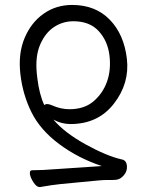

<svg xmlns="http://www.w3.org/2000/svg" viewBox="-20 -508 596 777"><path d="M131 -192Q139 -126 159 -83Q164 -87 171 -87Q178 -87 190 -82Q225 -66 261 -66Q321 -66 358.5 -98Q396 -130 413 -177.5Q430 -225 423 -283.5Q416 -342 379.5 -382Q343 -422 277 -422Q234 -422 198.5 -398.5Q163 -375 142.5 -327.5Q122 -280 129 -210ZM140 249Q128 249 115.5 230Q103 211 101 196Q99 181 110 181Q151 181 213 176L392 164Q296 132 219.5 75Q143 18 107.5 -53.5Q72 -125 62.5 -208Q53 -291 79.5 -354Q106 -417 156.5 -452.5Q207 -488 272 -488Q366 -488 424 -428.5Q482 -369 493.5 -270Q505 -171 441 -88.5Q377 -6 265 -6Q229 -6 196 -24Q241 29 326 76Q411 123 472 137Q491 140 493.5 162Q496 184 481.5 201Q467 218 450 219.5Q433 221 418 220.5Q403 220 381 222L224 237Q194 240 142 249Z"/></svg>

Font: QiushuiShotai Bright
Style: Regular
Weight: 400
Designer: Christian Thalmann (Catharsis Fonts)
Version: Version 1.250;